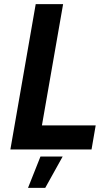

<svg xmlns="http://www.w3.org/2000/svg" viewBox="-20 -720 536 925"><path d="M30 0H421L441 -116H182L284 -700H152ZM115 185H198L282 34H175Z"/></svg>

Font: Fixel Text 20240404 SemiBold
Style: Italic
Weight: 600
Width: 4
Italic angle: -10°
Designer: AlfaBravo + MacPaw
Foundry: Kyrylo Tkachov, Marchela Mozhyna, Serhii Makarenko, Maria Weinstein, Zakhar Kryvoshyya
Version: Version 1.211;Glyphs 3.2 (3225)